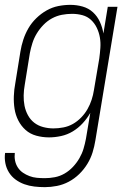

<svg xmlns="http://www.w3.org/2000/svg" viewBox="-22 -558 542 791"><path d="M163 213Q141 213 119.5 210.5Q98 208 78.5 201Q59 194 42.5 182Q26 170 15 152.5Q4 135 0 114Q-4 93 -1 72H39Q37 88 40 103.5Q43 119 51.5 132Q60 145 72.5 153.5Q85 162 99.5 167.5Q114 173 130 174.5Q146 176 163 176Q183 176 204 172Q225 168 244 157Q263 146 278.5 129.5Q294 113 305 94Q316 75 322 55Q328 35 332 14L350 -93Q337 -70 318.5 -50Q300 -30 277.5 -16.5Q255 -3 229.5 2.5Q204 8 180 8Q153 8 127.5 1Q102 -6 83.5 -22.5Q65 -39 53.5 -61.5Q42 -84 38 -109.5Q34 -135 35 -162Q36 -189 41 -215L62 -345Q66 -370 74 -394.5Q82 -419 95 -441.5Q108 -464 127.5 -483Q147 -502 170 -515Q193 -528 218 -533Q243 -538 268 -538Q294 -538 318.5 -531Q343 -524 361 -507.5Q379 -491 389.5 -468Q400 -445 404 -420L422 -530H462L371 20Q367 45 359.5 69.5Q352 94 338 117Q324 140 304.5 159Q285 178 261.5 190.5Q238 203 212.5 208Q187 213 163 213ZM198 -29Q218 -29 239 -33Q260 -37 278.5 -47.5Q297 -58 312.5 -74Q328 -90 338.5 -108.5Q349 -127 355.5 -147Q362 -167 365 -187L387 -317Q390 -339 391.5 -361Q393 -383 389.5 -403.5Q386 -424 377 -443Q368 -462 353 -476Q338 -490 317.5 -495.5Q297 -501 275 -501Q254 -501 233 -497Q212 -493 192.5 -482.5Q173 -472 157 -455.5Q141 -439 129.5 -420Q118 -401 111.5 -380.5Q105 -360 101 -339L80 -209Q76 -187 75.5 -165Q75 -143 79 -122.5Q83 -102 93 -83.5Q103 -65 119 -52.5Q135 -40 156 -34.5Q177 -29 198 -29Z"/></svg>

Font: Iosevka Curly XLtObl
Style: Regular
Weight: 200
Italic angle: -9°
Monospace: yes
Designer: Belleve Invis
Foundry: Belleve Invis
Version: Version 11.1.0; ttfautohint (v1.8.3)